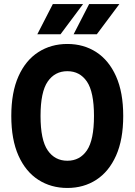

<svg xmlns="http://www.w3.org/2000/svg" viewBox="-20 -920 667 952"><path d="M36 -345Q36 -462 71.5 -541.5Q107 -621 170 -661.5Q233 -702 314 -702Q395 -702 457.5 -661.5Q520 -621 555.5 -541.5Q591 -462 591 -345Q591 -228 555.5 -148.5Q520 -69 457.5 -28.5Q395 12 314 12Q233 12 170 -28.5Q107 -69 71.5 -148.5Q36 -228 36 -345ZM181 -345Q181 -226 216.5 -174.5Q252 -123 314 -123Q376 -123 411 -174.5Q446 -226 446 -345Q446 -464 411 -515.5Q376 -567 314 -567Q252 -567 216.5 -515.5Q181 -464 181 -345ZM165 -750 242 -900H392L280 -750ZM345 -750 422 -900H572L460 -750Z"/></svg>

Font: Radio Canada Condensed
Style: Bold
Weight: 700
Width: 3
Designer: Charles Daoud, Etienne Aubert Bonn, Alexandre Saumier Demers, Jacques Le Bailly
Foundry: Radio-Canada
Version: Version 2.104; ttfautohint (v1.8.4.7-5d5b);gftools[0.9.28.de